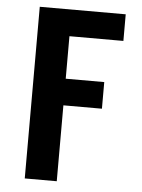

<svg xmlns="http://www.w3.org/2000/svg" viewBox="-53 -777 605 819"><g transform="rotate(5 250.0 -367.5)"><path d="M84 0V-735H452V-621H221V-439H386V-325H221V0Z"/></g></svg>

Font: Iosevka SS18 Heavy
Style: Regular
Weight: 900
Monospace: yes
Designer: Belleve Invis
Foundry: Belleve Invis
Version: Version 25.1.1; ttfautohint (v1.8.4)